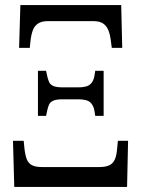

<svg xmlns="http://www.w3.org/2000/svg" viewBox="-20 -734 554 754"><path d="M36 0 31 -181H73L76 -151Q79 -124 85.5 -108Q92 -92 106 -85Q120 -78 145 -78H370Q395 -78 409.5 -85Q424 -92 431 -108Q438 -124 440 -151L443 -181H483L479 0ZM129 -279V-456H161L165 -437Q168 -423 172.5 -412.5Q177 -402 189 -396.5Q201 -391 225 -391H288Q322 -391 335 -403.5Q348 -416 351 -437L354 -456H387V-279H354L351 -298Q348 -319 335 -331.5Q322 -344 288 -344H225Q201 -344 189 -338.5Q177 -333 172.5 -323Q168 -313 165 -298L161 -279ZM55 -546 60 -714H456L460 -546H419L415 -576Q412 -600 405 -616.5Q398 -633 384.5 -642Q371 -651 347 -651H168Q144 -651 130 -642Q116 -633 109.5 -616.5Q103 -600 100 -576L97 -546Z"/></svg>

Font: Noto Serif ExtraCondensed
Style: Regular
Weight: 400
Width: 2
Designer: Monotype Design Team
Foundry: Monotype Imaging Inc.
Version: Version 2.013